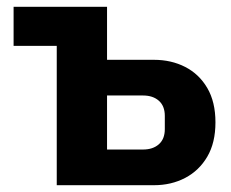

<svg xmlns="http://www.w3.org/2000/svg" viewBox="-20 -545 679 565"><path d="M147 0V-410H20V-525H295V-369H433Q484 -369 525 -348Q566 -327 590 -286Q614 -245 614 -185Q614 -125 590 -84Q566 -43 525 -21.5Q484 0 433 0ZM295 -105H401Q430 -105 447.5 -120.5Q465 -136 465 -165V-204Q465 -233 447.5 -248.5Q430 -264 401 -264H295Z"/></svg>

Font: IBM Plex Sans
Style: Regular
Weight: 400
Designer: Mike Abbink, Paul van der Laan, Pieter van Rosmalen
Foundry: Bold Monday
Version: Version 3.201